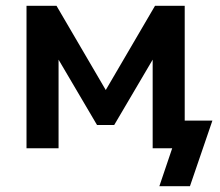

<svg xmlns="http://www.w3.org/2000/svg" viewBox="-20 -509 755 659"><path d="M527 130 571 0H504V-95H709L632 130ZM71 0V-489H174L343 -200L512 -489H614V0H504V-345H528L372 -80H313L157 -345H181V0Z"/></svg>

Font: Nunito Sans 12pt ExtraLight
Style: Regular
Weight: 200
Designer: Vernon Adams
Foundry: Vernon Adams
Version: Version 3.101;gftools[0.9.27]